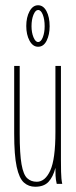

<svg xmlns="http://www.w3.org/2000/svg" viewBox="-20 -700 290 731"><path d="M114 11Q89 11 71 -5Q53 -21 43.5 -65Q34 -109 34 -191V-449H55V-191Q55 -114 62 -74.5Q69 -35 83.5 -21.5Q98 -8 120 -8Q152 -8 171.5 -51Q191 -94 191 -197V-449H212V-92Q212 -74 212.5 -46Q213 -18 217 0H196Q192 -17 191.5 -31Q191 -45 191 -61Q182 -26 164.5 -7.5Q147 11 114 11ZM125 -522Q105 -522 92.5 -545Q80 -568 80 -601Q80 -634 92.5 -657Q105 -680 125 -680Q145 -680 157 -657.5Q169 -635 169 -600Q169 -568 157.5 -545Q146 -522 125 -522ZM125 -540Q136 -540 143 -558Q150 -576 150 -600Q150 -626 143 -644Q136 -662 125 -662Q115 -662 107.5 -644Q100 -626 100 -600Q100 -576 107.5 -558Q115 -540 125 -540Z"/></svg>

Font: Inconsolata UltraCondensed ExtraLight
Style: Regular
Weight: 200
Width: 1
Monospace: yes
Designer: Raph Levien, Cyreal, Brenton Simpson
Foundry: Raph Levien, Cyreal, Google
Version: Version 3.100; ttfautohint (v1.8.4.7-5d5b)